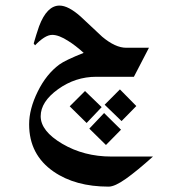

<svg xmlns="http://www.w3.org/2000/svg" viewBox="-20 -325 662 698"><path d="M360.4 55.7 416 0 475.6 60.5 421.9 115.2ZM233.4 61.5 289.1 5.9 349.6 64.5 294.9 122.1ZM304.7 142.6 358.4 85.9 419.9 146.5 365.2 202.1ZM284.2 -132.8Q253.9 -160.2 228.5 -175.8Q194.3 -198.2 169.9 -198.2Q156.2 -198.2 140.1 -188Q124 -177.7 107.4 -160.2L102.5 -167Q111.3 -198.2 122.1 -229.5Q150.4 -304.7 196.3 -304.7Q228.5 -304.7 273.4 -264.6Q312.5 -227.5 351.6 -191.4Q399.4 -151.4 438.5 -151.4H521.5L466.8 -45.9H330.1Q253.9 -45.9 190.9 -0.5Q127.9 44.9 127.9 97.7Q127.9 151.4 206.5 197.8Q285.2 244.1 384.8 244.1H536.1Q478.5 295.9 438 324.7Q397.5 353.5 375 353.5Q253.9 353.5 174.8 298.8Q85.9 237.3 85.9 127Q85.9 71.3 117.2 7.8Q148.4 -55.7 196.3 -90.8Q207 -98.6 227.5 -108.4Q252 -120.1 284.2 -132.8Z"/></svg>

Font: Thabit-Bold
Style: Bold
Weight: 700
Designer: Regenerated by Nadim Shaikli
Foundry: MAK Alagha
Version: 0.01